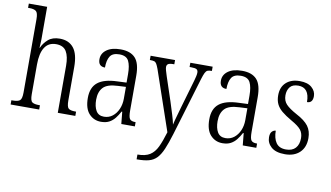

<svg xmlns="http://www.w3.org/2000/svg" viewBox="-93 -973 2454 1423"><g transform="rotate(10 1134.5 -261.0)"><path d="M14 0V-32H25Q62 -32 77.5 -44Q93 -56 93 -105V-656Q93 -704 77 -716Q61 -728 29 -728H17V-760H155V-514Q155 -496 153.5 -477Q152 -458 152 -451H154Q170 -488 202 -516Q234 -544 289 -544Q357 -544 393.5 -498.5Q430 -453 430 -356V-105Q430 -56 444 -44Q458 -32 495 -32H501V0H369V-354Q369 -424 346.5 -461.5Q324 -499 269 -499Q212 -499 183.5 -454.5Q155 -410 155 -326V-102Q155 -54 170.5 -43Q186 -32 223 -32H229V0Z M695 10Q641 10 605 -29Q569 -68 569 -148Q569 -227 616.5 -265Q664 -303 763 -306L832 -309V-372Q832 -436 814.5 -471Q797 -506 744 -506Q693 -506 674 -476Q655 -446 655 -391Q604 -391 604 -445Q604 -489 642 -516.5Q680 -544 747 -544Q821 -544 857.5 -504.5Q894 -465 894 -372V-110Q894 -61 905 -46.5Q916 -32 946 -32H949V0H847L838 -91H833Q818 -63 800 -40Q782 -17 757 -3.5Q732 10 695 10ZM710 -31Q747 -31 774.5 -52.5Q802 -74 817.5 -109.5Q833 -145 833 -188V-277L773 -274Q694 -271 663 -238Q632 -205 632 -145Q632 -94 650.5 -62.5Q669 -31 710 -31Z M1004 202Q1063 202 1097 180.5Q1131 159 1152 115Q1173 71 1194 1L1040 -449Q1031 -473 1024 -485Q1017 -497 1006.5 -500.5Q996 -504 976 -504H973V-536H1157V-504H1151Q1121 -504 1110.5 -496.5Q1100 -489 1100 -474Q1100 -464 1104.5 -448Q1109 -432 1117 -407L1177 -227Q1193 -177 1206.5 -133Q1220 -89 1225 -62Q1231 -90 1241 -124.5Q1251 -159 1262 -199L1324 -412Q1329 -430 1332.5 -445.5Q1336 -461 1336 -473Q1336 -490 1325.5 -497Q1315 -504 1284 -504H1272V-536H1440V-504H1437Q1418 -504 1407.5 -499.5Q1397 -495 1389 -479Q1381 -463 1371 -430L1240 6Q1218 78 1198.5 123.5Q1179 169 1155 194Q1131 219 1096.5 228.5Q1062 238 1009 238H1004Z M1609 10Q1555 10 1519 -29Q1483 -68 1483 -148Q1483 -227 1530.5 -265Q1578 -303 1677 -306L1746 -309V-372Q1746 -436 1728.5 -471Q1711 -506 1658 -506Q1607 -506 1588 -476Q1569 -446 1569 -391Q1518 -391 1518 -445Q1518 -489 1556 -516.5Q1594 -544 1661 -544Q1735 -544 1771.5 -504.5Q1808 -465 1808 -372V-110Q1808 -61 1819 -46.5Q1830 -32 1860 -32H1863V0H1761L1752 -91H1747Q1732 -63 1714 -40Q1696 -17 1671 -3.5Q1646 10 1609 10ZM1624 -31Q1661 -31 1688.5 -52.5Q1716 -74 1731.5 -109.5Q1747 -145 1747 -188V-277L1687 -274Q1608 -271 1577 -238Q1546 -205 1546 -145Q1546 -94 1564.5 -62.5Q1583 -31 1624 -31Z M2079 10Q2010 10 1976 -20.5Q1942 -51 1942 -94Q1942 -124 1955 -137Q1968 -150 1983 -150Q1983 -94 2006 -60Q2029 -26 2081 -26Q2128 -26 2152.5 -53Q2177 -80 2177 -128Q2177 -164 2158 -189Q2139 -214 2084 -245Q2037 -272 2009 -295.5Q1981 -319 1968 -346.5Q1955 -374 1955 -412Q1955 -474 1993 -508.5Q2031 -543 2095 -543Q2155 -543 2186 -515.5Q2217 -488 2217 -451Q2217 -399 2174 -399Q2174 -508 2090 -508Q2047 -508 2027.5 -483.5Q2008 -459 2008 -421Q2008 -380 2032.5 -354Q2057 -328 2112 -298Q2177 -264 2204 -227.5Q2231 -191 2231 -137Q2231 -68 2190 -29Q2149 10 2079 10Z"/></g></svg>

Font: Noto Serif Tamil Condensed Light
Style: Regular
Weight: 300
Width: 3
Designer: Indian Type Foundry, Tom Grace, and the Monotype Design Team
Foundry: Monotype Imaging Inc.
Version: Version 2.004; ttfautohint (v1.8.4.7-5d5b)